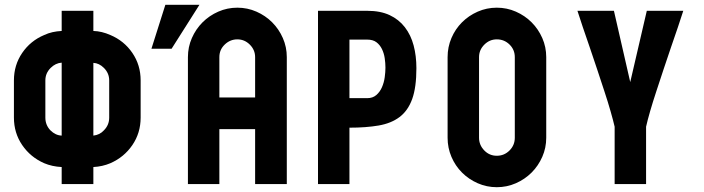

<svg xmlns="http://www.w3.org/2000/svg" viewBox="-20 -767 2932 800"><path d="M237 0V-71Q197 -73 164 -87Q107 -112 72.5 -162.5Q38 -213 38 -277V-432Q38 -496 72.5 -546.5Q107 -597 164 -621Q181 -629 199 -633Q217 -637 237 -638V-722H369V-638Q404 -637 440 -621Q497 -597 531.5 -546.5Q566 -496 566 -432V-277Q566 -213 531.5 -162.5Q497 -112 440 -87Q407 -73 369 -71V0ZM191 -484Q169 -462 169 -432V-277Q169 -246 190 -224Q211 -203 237 -202V-506Q211 -504 191 -484ZM413 -224Q435 -246 435 -277V-432Q435 -462 413 -484Q393 -504 369 -505V-202Q396 -205 413 -224Z M1043 -229H894V0H763V-529Q763 -571 779.5 -608.5Q796 -646 824 -674Q852 -702 889.5 -718.5Q927 -735 969 -735Q1011 -735 1048.5 -718.5Q1086 -702 1114 -674Q1142 -646 1158.5 -608.5Q1175 -571 1175 -529V0H1043ZM1043 -361V-529Q1043 -559 1021 -581Q999 -603 969 -603Q939 -603 916.5 -581.5Q894 -560 894 -529V-361ZM669 -747H811L695 -564H611Z M1510 -722Q1565 -722 1603.5 -704Q1642 -686 1667 -653.5Q1692 -621 1703.5 -577.5Q1715 -534 1715 -483Q1715 -403 1697.5 -354.5Q1680 -306 1645 -279.5Q1610 -253 1557.5 -244Q1505 -235 1436 -235V0H1305V-722ZM1436 -358H1510Q1533 -358 1548 -371Q1563 -384 1571.5 -403.5Q1580 -423 1583 -445Q1586 -467 1586 -485Q1586 -504 1583 -524.5Q1580 -545 1571.5 -562.5Q1563 -580 1548.5 -591Q1534 -602 1510 -602H1436Z M2050 -735Q2092 -735 2129.5 -718.5Q2167 -702 2195 -674Q2223 -646 2239.5 -608.5Q2256 -571 2256 -529V-193Q2256 -151 2239.5 -113.5Q2223 -76 2195 -48Q2167 -20 2129.5 -3.5Q2092 13 2050 13Q2008 13 1970.5 -3.5Q1933 -20 1905 -48Q1877 -76 1861 -113.5Q1845 -151 1845 -193V-529Q1845 -571 1861 -608.5Q1877 -646 1905 -674Q1933 -702 1970.5 -718.5Q2008 -735 2050 -735ZM2125 -529Q2125 -560 2103 -581.5Q2081 -603 2050 -603Q2020 -603 1998 -581Q1976 -559 1976 -529V-193Q1976 -163 1997.5 -140.5Q2019 -118 2050 -118Q2081 -118 2103 -140Q2125 -162 2125 -193Z M2827 -722Q2818 -693 2804.5 -653.5Q2791 -614 2775.5 -569Q2760 -524 2744.5 -477Q2729 -430 2714.5 -386Q2700 -342 2689 -304Q2678 -266 2672 -239V0H2541V-239Q2535 -265 2524 -303.5Q2513 -342 2498.5 -386Q2484 -430 2468.5 -477Q2453 -524 2437.5 -569Q2422 -614 2408.5 -653.5Q2395 -693 2386 -722H2538L2606 -425L2675 -722Z"/></svg>

Font: PostBus
Style: Regular
Weight: 400
Designer: Peter Wiegel
Version: Version 1.001